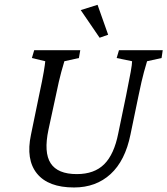

<svg xmlns="http://www.w3.org/2000/svg" viewBox="-20 -786 710 814"><path d="M125 -573.2H320.3L314.5 -540L252.9 -526.4Q249 -513.7 239.7 -480.5Q230.5 -447.3 216.8 -380.9L185.5 -236.3Q165 -139.6 194.8 -93.8Q224.6 -47.9 305.7 -47.9Q379.9 -47.9 421.9 -89.8Q463.9 -131.8 481.4 -220.7L514.6 -380.9Q528.3 -449.2 534.2 -481.4Q540 -513.7 540 -526.4L474.6 -540L484.4 -573.2H669.9L665 -540L603.5 -526.4Q599.6 -513.7 590.3 -480.5Q581.1 -447.3 567.4 -380.9L533.2 -215.8Q510.7 -104.5 448.7 -47.9Q386.7 8.8 293.9 8.8Q184.6 8.8 136.7 -50.3Q88.9 -109.4 111.3 -214.8L145.5 -380.9Q160.2 -449.2 165.5 -481.4Q170.9 -513.7 171.9 -526.4L115.2 -540ZM402.3 -626 322.3 -743.2 393.6 -765.6 438.5 -638.7Z"/></svg>

Font: Crimson Pro Light
Style: Italic
Weight: 300
Italic angle: -12°
Designer: Jacques Le Bailly
Foundry: Baron von Fonthausen
Version: Version 1.003